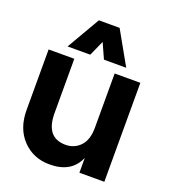

<svg xmlns="http://www.w3.org/2000/svg" viewBox="-137 -838 832 948"><g transform="rotate(20 278.5 -364.0)"><path d="M118 -566 219 -740H328L426 -566H309L273 -646L237 -566ZM233 12Q147 12 91 -46.5Q35 -105 35 -202V-520H170V-235Q170 -106 274 -106Q320 -106 351 -138.5Q382 -171 382 -235V-520H517V0H386V-78Q348 12 233 12Z"/></g></svg>

Font: Cal Sans
Style: Regular
Weight: 400
Designer: Designer Mark Davis DBA MarkFonts
Foundry: Designer Mark Davis DBA MarkFonts
Version: Version 1.000